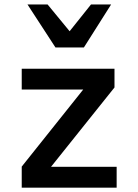

<svg xmlns="http://www.w3.org/2000/svg" viewBox="-20 -868 640 888"><path d="M80.5 -97.5 365 -454H80.5V-550H509.5V-463.5L216 -96.5H519.5V0H80.5ZM107 -847.5H200L302 -723.5L401 -847.5H494L368 -648.5H236.5Z"/></svg>

Font: JuliaMono SemiBold
Style: Regular
Weight: 600
Monospace: yes
Designer: cormullion
Foundry: corm
Version: Version 0.055; ttfautohint (v1.8.4)